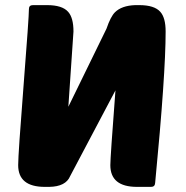

<svg xmlns="http://www.w3.org/2000/svg" viewBox="-20 -730 728 750"><path d="M155 0Q51 0 51 -85Q51 -127 72 -395Q93 -663 93 -695Q93 -710 109 -710H164Q223 -710 246 -684Q267 -661 267 -607Q267 -601 247 -313L396 -618Q412 -665 429 -682Q455 -708 508 -710H524Q583 -710 606 -684Q627 -661 627 -607Q627 -439 586 -15Q585 0 570 0H515Q411 0 411 -85Q411 -115 431 -377L254 -42Q237 -1 172 0Z"/></svg>

Font: PoetsenOne
Style: Regular
Weight: 400
Designer: Rodrigo Fuenzalida, Pablo Impallari
Foundry: Pablo Impallari, Rodrigo Fuenzalida
Version: Version 1.000